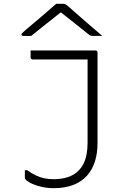

<svg xmlns="http://www.w3.org/2000/svg" viewBox="-20 -964 640 1004"><path d="M260 -27Q303 -27 335.5 -38Q368 -49 390 -71Q407 -88 417.5 -109.5Q428 -131 433 -158.5Q438 -186 438 -218Q438 -277 438 -335Q438 -393 438 -450.5Q438 -508 438 -566Q438 -624 438 -683L448 -648L429 -664L468 -653Q428 -653 388.5 -653Q349 -653 309.5 -653Q270 -653 230.5 -653Q191 -653 151 -653Q148 -653 145.5 -654.5Q143 -656 141.5 -658.5Q140 -661 140 -664Q140 -673 140 -682Q140 -691 140 -700Q182 -700 224.5 -700Q267 -700 309.5 -700Q352 -700 394.5 -700Q437 -700 479 -700Q483 -700 485 -698.5Q487 -697 488.5 -695Q490 -693 490 -689Q490 -629 490 -570Q490 -511 490 -452Q490 -393 490 -334Q490 -275 490 -215Q490 -163 476.5 -120Q463 -77 435 -45.5Q407 -14 363.5 3Q320 20 260 20Q229 20 199.5 13.5Q170 7 148 -3Q126 -13 114 -25Q113 -27 112 -28Q111 -29 110.5 -31Q110 -33 110 -35Q110 -45 110 -54.5Q110 -64 110 -74H122Q146 -57 168 -46.5Q190 -36 212.5 -31.5Q235 -27 260 -27ZM274 -944Q280 -944 286 -944Q292 -944 298 -944Q304 -944 310 -944Q318 -944 324 -940.5Q330 -937 346 -923Q354 -916 373.5 -898.5Q393 -881 418 -859.5Q443 -838 468.5 -816Q494 -794 515 -776Q503 -777 492.5 -776.5Q482 -776 470 -776Q459 -776 454 -777.5Q449 -779 441 -786Q424 -800 380.5 -834.5Q337 -869 276 -917L330 -898Q314 -898 298 -898Q282 -898 266 -898L320 -917Q259 -869 217 -835.5Q175 -802 143 -776H104Q99 -776 96.5 -777Q94 -778 93 -779.5Q92 -781 92 -783Q92 -787 96.5 -791.5Q101 -796 117 -810Q130 -821 151.5 -839Q173 -857 197 -877.5Q221 -898 241.5 -916Q262 -934 274 -944Z"/></svg>

Font: Recursive Monospace Light
Style: Regular
Weight: 300
Version: Version 1.047